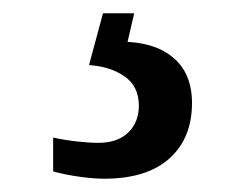

<svg xmlns="http://www.w3.org/2000/svg" viewBox="-20 -29 373 289"><path d="M137 240Q121 240 99.5 237Q78 234 60 229V178Q78 182 96.5 184Q115 186 128 186Q157 186 173 170.5Q189 155 189 130Q189 101 167.5 86Q146 71 114 69L135 -9H182L172 34Q205 36 226.5 48Q248 60 258.5 79.5Q269 99 269 126Q269 179 235 209.5Q201 240 137 240Z"/></svg>

Font: Noto Serif Georgian
Style: Regular
Weight: 400
Designer: Monotype Design Team, Akaki Razmadze
Foundry: Google LLC
Version: Version 2.002